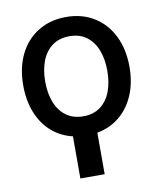

<svg xmlns="http://www.w3.org/2000/svg" viewBox="-82 -606 762 874"><g transform="rotate(-10 298.5 -169.5)"><path d="M424.8 -263.7Q424.8 -315.9 409.2 -357.7Q393.6 -399.4 361.6 -423.8Q329.6 -448.2 282.2 -448.2Q233.9 -448.2 201.4 -423.8Q168.9 -399.4 153.3 -357.7Q137.7 -315.9 137.7 -263.7Q137.7 -210.9 153.3 -169.2Q168.9 -127.4 201.4 -102.8Q233.9 -78.1 282.2 -78.1Q329.6 -78.1 361.8 -102.8Q394 -127.4 409.4 -169.2Q424.8 -210.9 424.8 -263.7ZM282.2 -537.1Q355 -537.1 410.6 -502.9Q466.3 -468.8 496.8 -406.7Q527.3 -344.7 527.3 -263.7Q527.3 -191.9 503.2 -134.5Q479 -77.1 434.8 -40.8Q390.6 -4.4 331.1 6.3V198.2H218.8V3.4Q162.6 -9.8 121.3 -46.4Q80.1 -83 58.1 -138.7Q36.1 -194.3 36.1 -263.7Q36.1 -345.2 66.4 -407Q96.7 -468.8 152.6 -502.9Q208.5 -537.1 282.2 -537.1Z"/></g></svg>

Font: Pretendard JP Medium
Style: Regular
Weight: 500
Designer: Base glyphs from Inter by Rasmus Andersson; Hangeul glyphs from Noto Sans CJK(Source Han Sans) by Jang Soo-young and Kan
Foundry: Kil Hyung-jin
Version: Version 1.309